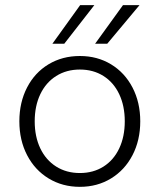

<svg xmlns="http://www.w3.org/2000/svg" viewBox="-20 -717 620 744"><path d="M55 -247Q55 -320 84.8 -377.8Q114.5 -435.5 168 -467.8Q221.5 -500 289.5 -500Q357 -500 410.2 -467.8Q463.5 -435.5 493.5 -377.8Q523.5 -320 523.5 -247Q523.5 -173.5 493.5 -115.8Q463.5 -58 410.2 -25.5Q357 7 289.5 7Q222 7 168.5 -25.5Q115 -58 85 -115.8Q55 -173.5 55 -247ZM289.5 -46.5Q341.5 -46.5 381 -71.5Q420.5 -96.5 442 -142Q463.5 -187.5 463.5 -247Q463.5 -306.5 442 -352Q420.5 -397.5 381 -422.5Q341.5 -447.5 289.5 -447.5Q237.5 -447.5 197.8 -422.5Q158 -397.5 136.2 -352Q114.5 -306.5 114.5 -247Q114.5 -187.5 136.2 -142Q158 -96.5 197.8 -71.5Q237.5 -46.5 289.5 -46.5ZM456.5 -697H520.5L395.5 -547.5H348.5ZM290.5 -697H345.5L229 -547.5H183Z"/></svg>

Font: HK Grotesk Light
Style: Regular
Weight: 300
Designer: Alfredo Marco Pradil
Foundry: Hanken Design Co.
Version: Version 3.001